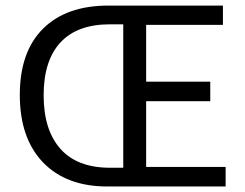

<svg xmlns="http://www.w3.org/2000/svg" viewBox="-20 -676 887 696"><path d="M378.9 -67.9H426.8V-587.9H378.9Q259.8 -587.9 199 -522Q138.2 -456.1 138.2 -330.6Q138.2 -205.1 199 -136.5Q259.8 -67.9 378.9 -67.9ZM373 -655.8H788.1V-585.9H509.8V-379.9H742.2V-309.1H509.8V-70.8H797.9V0H369.1Q219.7 0 135.7 -87.6Q51.8 -175.3 51.8 -331.8Q51.8 -488.3 136 -572Q220.2 -655.8 373 -655.8Z"/></svg>

Font: SourceSansPro-Regular
Style: Regular
Weight: 400
Designer: Paul D. Hunt
Foundry: Adobe Systems Incorporated
Version: Version 1.050;PS Version 1.000;hotconv 1.0.70;makeotf.lib2.5